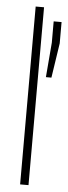

<svg xmlns="http://www.w3.org/2000/svg" viewBox="-54 -771 282 799"><g transform="rotate(5 87.5 -371.5)"><path d="M62 0V-743H97V0ZM130 -454 142 -599V-688H175V-599L153 -454Z"/></g></svg>

Font: Saira ExtraCondensed Thin
Style: Regular
Weight: 250
Width: 2
Designer: Hector Gatti with collaboration of the Omnibus-Type team
Foundry: Omnibus-Type
Version: Version 1.101